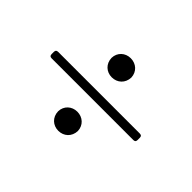

<svg xmlns="http://www.w3.org/2000/svg" viewBox="-83 -761 727 727"><g transform="rotate(45 280.0 -398.0)"><path d="M61.1 -380H498.6C506.7 -380.3 509.6 -383.2 509.9 -391.3V-403.4C509.6 -411.6 506.7 -414.4 498.6 -414.8H61.1C52.9 -414.4 50.1 -411.6 49.7 -403.4V-391.3C50.1 -383.2 52.9 -380.3 61.1 -380ZM220.2 -255.7C220.9 -224.4 244 -203.8 272.7 -203.8C302.2 -203.8 324.9 -224.4 326 -255.7C324.9 -285.5 302.2 -306.1 272.7 -306.1C244 -306.1 220.9 -285.5 220.2 -255.7ZM220.2 -541.9C220.9 -510.7 244 -490.1 272.7 -490.1C302.2 -490.1 324.9 -510.7 326 -541.9C324.9 -571.7 302.2 -592.3 272.7 -592.3C244 -592.3 220.9 -571.7 220.2 -541.9Z"/></g></svg>

Font: Margiela Serif Light
Style: Regular
Weight: 300
Designer: Andreas Faust, Stefan Endress
Version: Version 1.002;FEAKit 1.0